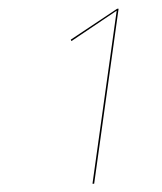

<svg xmlns="http://www.w3.org/2000/svg" viewBox="-20 -748 380 449"><path d="M257.3 -727.5 200.2 -318.4H196.3L252.9 -723.1L147 -651.9L145.5 -655.3L253.9 -727.5Z"/></svg>

Font: Fira Sans Compressed Four
Style: Italic
Weight: 100
Width: 3
Italic angle: -8°
Designer: Carrois Corporate & Edenspiekermann AG
Foundry: Carrois Corporate GbR & Edenspiekermann AG
Version: Version 4.203;PS 004.203;hotconv 1.0.88;makeotf.lib2.5.64775